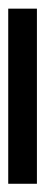

<svg xmlns="http://www.w3.org/2000/svg" viewBox="152 -104 108 455"><g transform="rotate(90 205.5 124.0)"><path d="M-2 90H413V158H-2Z"/></g></svg>

Font: ukorean05
Style: Book
Weight: 400
Designer: Jelle Bosma - Monotype Design Team
Foundry: Monotype Imaging Inc.
Version: Version 2.003